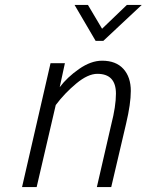

<svg xmlns="http://www.w3.org/2000/svg" viewBox="-20 -755 592 775"><path d="M184 -500H242L221 -403Q251 -443 299 -476.5Q347 -510 392 -510Q448 -510 478 -477Q508 -444 508 -388Q508 -336 489 -256L429 0H371L429 -252Q448 -326 448 -377Q448 -457 373 -457Q335 -457 288 -418Q241 -379 205 -331L128 0H69ZM281 -735H335L392 -639L492 -735H552L397 -590H366Z"/></svg>

Font: Cairo Light
Style: Italic
Weight: 300
Italic angle: -13°
Designer: Mohamed Gaber, Accademia di Belle Arti di Urbino and others
Foundry: Kief Type Foundry, Accademia di Belle Arti di Urbino and others
Version: Version 3.011